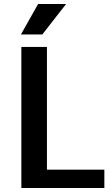

<svg xmlns="http://www.w3.org/2000/svg" viewBox="-20 -933 553 953"><path d="M498 -91V0H86V-700H213V-91ZM169 -913H308L190 -762H84Z"/></svg>

Font: Krub SemiBold
Style: Regular
Weight: 600
Version: Version 1.000; ttfautohint (v1.6)